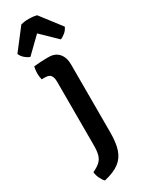

<svg xmlns="http://www.w3.org/2000/svg" viewBox="-255 -763 781 1020"><g transform="rotate(-30 135.0 -253.0)"><path d="M208 13Q208 74.5 194.8 115.2Q181.5 156 148.8 180.8Q116 205.5 56 219.5Q45 209 36 190.5Q27 172 24.5 151Q53 137.5 69 123Q85 108.5 91.5 86.5Q98 64.5 98 28V-361.5Q98 -387.5 88.5 -400.8Q79 -414 54 -414H33.5Q28.5 -433 28.5 -453Q28.5 -462.5 29.8 -472.8Q31 -483 33.5 -493.5Q54.5 -496 76 -497Q97.5 -498 110.5 -498H125Q163.5 -498 185.8 -473Q208 -448 208 -404.5ZM183 -720.5 279.5 -595Q272 -577 256 -564Q240 -551 227.5 -547L134 -637.5L41 -547Q28 -551 12.2 -564Q-3.5 -577 -11 -595L85.5 -720.5Q106 -726.5 134 -726.5Q162.5 -726.5 183 -720.5Z"/></g></svg>

Font: Signika Negative Light Medium
Style: Regular
Weight: 500
Version: Version 2.001